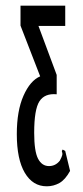

<svg xmlns="http://www.w3.org/2000/svg" viewBox="-20 -477 290 674"><path d="M144 177Q95 177 67 129.5Q39 82 39 -6Q39 -88 62.5 -141Q86 -194 121 -209L52 -387V-457H209V-386H115L179 -214V-146Q137 -150 118.5 -121.5Q100 -93 100 -11Q100 54 113.5 80Q127 106 152 106Q175 106 190 87Q197 74 198.5 67.5Q200 61 197 53L200 48L209 53L226 123Q209 154 188.5 165.5Q168 177 144 177Z"/></svg>

Font: Inconsolata UltraCondensed SemiBold
Style: Regular
Weight: 600
Width: 1
Monospace: yes
Designer: Raph Levien, Cyreal, Brenton Simpson
Foundry: Raph Levien, Cyreal, Google
Version: Version 3.001; ttfautohint (v1.8.2.53-6de2)